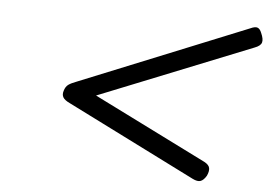

<svg xmlns="http://www.w3.org/2000/svg" viewBox="-43 -757 876 623"><g transform="rotate(5 395.5 -445.5)"><path d="M605 -194 186 -404Q169 -412 164 -421Q159 -430 163 -442Q167 -456 176 -462.5Q185 -469 204 -476L749 -697Q764 -704 772 -701Q780 -698 785 -685Q794 -665 790.5 -654Q787 -643 768 -636L269 -436L638 -252Q653 -244 655 -233.5Q657 -223 650 -208Q641 -193 631 -189.5Q621 -186 605 -194Z"/></g></svg>

Font: Playwrite CU Light
Style: Regular
Weight: 300
Designer: Veronika Burian, José Scaglione
Foundry: TypeTogether
Version: Version 1.002